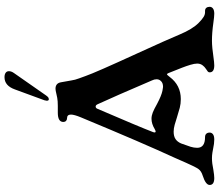

<svg xmlns="http://www.w3.org/2000/svg" viewBox="-78 -860 949 832"><g transform="rotate(-90 396.0 -444.5)"><path d="M10 -10Q10 -27 50 -40Q70 -46 79 -58.5Q88 -71 106 -112L128 -162Q190 -296 303 -568Q315 -597 315 -611Q315 -628 299 -628Q292 -628 287.5 -632.5Q283 -637 283 -644Q283 -668 323 -668H353Q374 -668 387.5 -670.5Q401 -673 404 -674Q420 -678 427 -678Q451 -678 455 -654L463 -609Q465 -594 472 -575.5Q479 -557 482 -548Q496 -507 580 -324Q640 -193 662 -140Q685 -85 712 -58Q727 -43 738.5 -36Q750 -29 762 -30H764Q773 -30 777.5 -24.5Q782 -19 782 -10Q782 -1 774.5 4.5Q767 10 752 10Q740 10 712 6Q670 0 635 0Q607 0 560 7Q552 8 544 9Q536 10 528 10Q498 10 498 -10Q498 -15 501.5 -18Q505 -21 513.5 -26.5Q522 -32 528 -40Q536 -50 536 -64Q536 -76 530.5 -94Q525 -112 518 -130L495 -188Q492 -195 490 -195Q487 -195 478 -183Q442 -135 382 -135Q362 -135 344.5 -139.5Q327 -144 302 -152Q287 -157 271 -161.5Q255 -166 241 -166Q221 -166 209 -158Q197 -150 190 -134Q180 -107 175.5 -92.5Q171 -78 171 -64Q171 -30 217 -30Q227 -30 232 -24.5Q237 -19 237 -10Q237 -1 229.5 4.5Q222 10 207 10Q189 10 167 5Q163 4 150.5 2Q138 0 126 0Q104 0 76 6Q52 10 40 10Q10 10 10 -10ZM242 -244Q244 -244 252 -248Q275 -262 297 -262Q310 -262 324 -256.5Q338 -251 361 -238L379 -229Q408 -215 428 -213L435 -212Q453 -212 461 -222Q468 -229 468 -240Q468 -250 463 -260Q432 -333 402.5 -400Q373 -467 360 -495Q356 -504 350 -504Q343 -504 340 -496Q262 -315 239 -255Q235 -244 242 -244ZM375 -716Q375 -718 377 -726L424 -854Q440 -899 477 -899Q489 -899 496 -894Q503 -889 503 -880Q503 -869 495 -858L398 -719Q393 -712 389.5 -709.5Q386 -707 381 -707Q375 -707 375 -716Z"/></g></svg>

Font: Raigarh Medium
Style: Regular
Weight: 500
Designer: jaikishan Patel
Foundry: MagicType
Version: Version 1.000